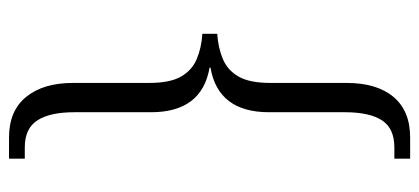

<svg xmlns="http://www.w3.org/2000/svg" viewBox="-272 -528 930 426"><g transform="rotate(90 193.0 -315.0)"><path d="M285 130Q226 130 195 92Q164 54 164 -12V-181Q164 -227 150 -251.5Q136 -276 111 -286.5Q86 -297 55 -299V-332Q86 -334 111 -344.5Q136 -355 150 -379.5Q164 -404 164 -450V-619Q164 -686 195 -723Q226 -760 285 -760H332V-725H307Q265 -725 247 -697.5Q229 -670 229 -615V-447Q229 -334 130 -317V-315Q229 -298 229 -185V-15Q229 39 247 67Q265 95 307 95H332V130Z"/></g></svg>

Font: Noto Serif Hebrew SemiCondensed Light
Style: Regular
Weight: 300
Width: 4
Designer: Monotype Design Team
Foundry: Monotype Imaging Inc.
Version: Version 2.004; ttfautohint (v1.8.4.7-5d5b)